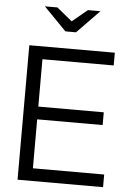

<svg xmlns="http://www.w3.org/2000/svg" viewBox="-60 -952 675 996"><g transform="rotate(5 277.5 -454.0)"><path d="M69.8 0V-700.2H515.1V-633.8H144V-387.2H484.9V-320.8H144V-65.9H515.1V0ZM421.9 -908.2 305.2 -788.1H250L132.8 -908.2H198.2L277.8 -842.8L356.9 -908.2Z"/></g></svg>

Font: LT Superior
Style: Regular
Weight: 400
Designer: Daniel Lyons
Foundry: LyonsType
Version: Version 1.000